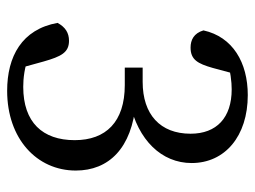

<svg xmlns="http://www.w3.org/2000/svg" viewBox="-108 -592 713 537"><g transform="rotate(90 248.5 -323.5)"><path d="M169 -366V-316H218C321 -316 372 -263 372 -176C372 -86 322 -32 223 -32C200 -32 168 -35 133 -49L173 -13L152 -89C138 -138 127 -160 94 -160C72 -160 56 -150 44 -128C62 -28 138 13 234 13C368 13 457 -70 457 -179C457 -271 395 -336 267 -347V-330C372 -353 436 -419 436 -503C436 -596 361 -660 246 -660C155 -660 83 -618 65 -536C73 -509 92 -500 113 -500C147 -500 158 -520 170 -562L188 -629L145 -601C180 -612 209 -615 230 -615C309 -615 354 -573 354 -500C354 -415 300 -366 209 -366H169Z"/></g></svg>

Font: Source Serif Variable
Style: Regular
Weight: 389
Designer: Frank Grießhammer
Foundry: Adobe Systems Incorporated
Version: Version 3.001;hotconv 1.0.111;makeotfexe 2.5.65597